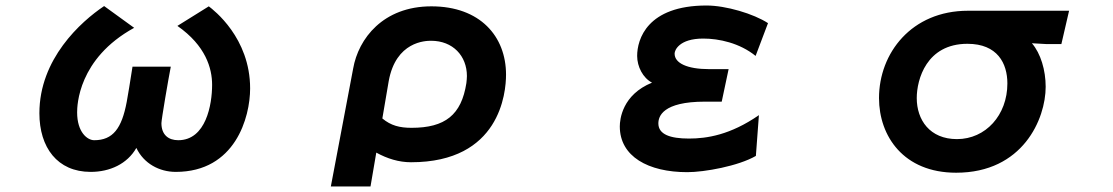

<svg xmlns="http://www.w3.org/2000/svg" viewBox="-20 -557 4040 697"><path d="M738 -534 624 -463C727 -391 750 -309 750 -249C750 -178 728 -48 627 -48C591 -48 566 -68 566 -110C566 -123 591 -269 600 -315H461C452 -258 445 -213 440 -187C422 -91 390 -48 322 -48C297 -48 260 -77 260 -149C260 -173 263 -344 467 -456L358 -535C273 -478 123 -343 123 -146C123 -22 188 67 309 67C379 67 442 38 475 -20C502 37 559 67 618 67C834 67 888 -131 888 -236C888 -420 755 -521 738 -534Z M1368 -127 1391 -262C1417 -407 1525 -409 1545 -409C1624 -409 1675 -354 1675 -281C1675 -273 1674 -264 1673 -255C1655 -140 1596 -93 1474 -93C1431 -93 1399 -101 1368 -127ZM1262 -308 1181 120H1325L1346 -3C1386 19 1428 32 1472 32C1795 32 1817 -220 1817 -286C1817 -425 1723 -534 1546 -534C1371 -534 1281 -417 1262 -308Z M2724 9 2735 -139C2631 -67 2546 -54 2481 -54C2413 -54 2370 -69 2370 -109C2370 -134 2385 -188 2539 -188H2600L2625 -306H2555C2474 -306 2429 -328 2429 -362V-363C2429 -374 2445 -417 2533 -417C2590 -417 2665 -401 2723 -354L2768 -473C2716 -507 2615 -537 2545 -537C2329 -537 2293 -414 2293 -354C2293 -315 2314 -274 2347 -257C2239 -213 2230 -124 2230 -98C2230 11 2333 68 2475 68C2537 68 2660 46 2724 9Z M3726 -400 3779 -397H3833L3861 -518H3494C3289 -518 3171 -364 3171 -201C3171 -63 3260 70 3451 70C3693 70 3776 -125 3776 -242C3776 -302 3758 -363 3726 -400ZM3454 -52C3355 -52 3308 -122 3308 -201C3308 -268 3343 -398 3492 -398C3601 -398 3637 -327 3637 -254C3637 -139 3558 -52 3454 -52Z"/></svg>

Font: LINE Seed JP_OTF Bold
Style: Regular
Weight: 700
Designer: LINE & Fontrix & Fontworks
Version: Version 1.009